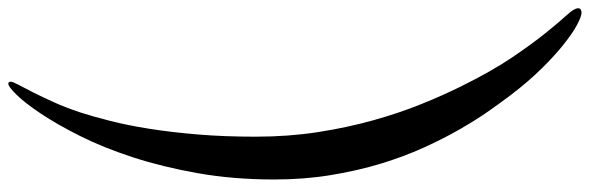

<svg xmlns="http://www.w3.org/2000/svg" viewBox="-508 -528 1446 471"><g transform="rotate(-90 215.5 -292.0)"><path d="M246.1 -995.1Q251 -995.1 251 -988.8Q251 -984.4 243.7 -970.5Q236.3 -956.5 225.1 -934.6Q213.9 -912.6 200.7 -883.3Q187.5 -854 175.8 -818.8Q165.5 -787.1 154.8 -744.6Q144 -702.1 135.5 -648.4Q127 -594.7 121.6 -529.8Q116.2 -464.8 116.2 -388.2Q116.2 -308.1 127.4 -235.6Q138.7 -163.1 156.5 -99.6Q174.3 -36.1 195.8 17.1Q217.3 70.3 237.8 111.8Q275.9 189.5 310.8 241Q345.7 292.5 372.3 325.2Q398.9 357.9 415 375.5Q431.2 393.1 431.2 402.8Q431.2 407.7 427.5 409.4Q423.8 411.1 420.9 411.1Q411.1 411.1 390.6 400.1Q370.1 389.2 342.8 367.4Q315.4 345.7 283.2 313Q251 280.3 217.8 236.8Q201.2 214.8 179.2 183.6Q157.2 152.3 134.3 112.3Q111.3 72.3 89.4 23.9Q67.4 -24.4 50 -81.5Q32.7 -138.7 22 -203.9Q11.2 -269 11.2 -342.8Q11.2 -442.9 26.6 -530Q42 -617.2 65.7 -689.7Q89.4 -762.2 117.9 -819.1Q146.5 -876 172.6 -915Q198.7 -954.1 218.8 -974.6Q238.8 -995.1 246.1 -995.1Z"/></g></svg>

Font: Henny Penny
Style: Regular
Weight: 400
Version: Version 1.001